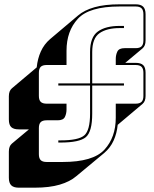

<svg xmlns="http://www.w3.org/2000/svg" viewBox="-20 -750 714 889"><path d="M67 119Q43 119 32 108Q21 97 21 73V-48Q21 -61 24.5 -70Q28 -79 35 -85L114 -151H67Q43 -151 32 -161.5Q21 -172 21 -197V-304Q21 -317 24.5 -326Q28 -335 35 -341L150 -438Q154 -478 169 -511.5Q184 -545 212 -569L341 -678Q370 -703 417.5 -716.5Q465 -730 534 -730H608Q632 -730 643 -719Q654 -708 654 -684V-563Q654 -550 650.5 -541Q647 -532 640 -526L560 -459H608Q632 -459 643 -448.5Q654 -438 654 -413V-306Q654 -293 650.5 -284Q647 -275 640 -269L525 -172Q521 -132 506 -99Q491 -66 463 -42L333 66Q304 91 256.5 105Q209 119 141 119ZM516 -205V-270H608Q627 -270 635.5 -278.5Q644 -287 644 -306V-413Q644 -432 635.5 -440.5Q627 -449 608 -449H516V-477Q516 -496 523.5 -511.5Q531 -527 557 -527H608Q627 -527 635.5 -535.5Q644 -544 644 -563V-684Q644 -703 635.5 -711.5Q627 -720 608 -720H534Q393 -720 340.5 -663Q288 -606 288 -515V-449H196Q177 -449 168.5 -440.5Q160 -432 160 -413V-306Q160 -287 168.5 -278.5Q177 -270 196 -270H288V-243Q288 -224 280.5 -208.5Q273 -193 247 -193H196Q177 -193 168.5 -184.5Q160 -176 160 -157V-36Q160 -17 168.5 -8.5Q177 0 196 0H270Q411 0 463.5 -57Q516 -114 516 -205ZM250 -90V-100H260Q343 -100 370 -123Q397 -146 397 -224V-354H250V-364H397V-509Q397 -578 433 -604Q469 -630 534 -630H554V-620H534Q475 -620 441 -596.5Q407 -573 407 -509V-364H554V-354H407V-224Q407 -140 377.5 -115Q348 -90 260 -90Z"/></svg>

Font: Bungee Shade
Style: Regular
Weight: 400
Designer: David Jonathan Ross
Foundry: David Jonathan Ross
Version: Version 1.001;PS 1.0;hotconv 1.0.72;makeotf.lib2.5.5900